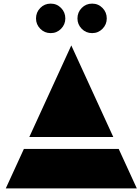

<svg xmlns="http://www.w3.org/2000/svg" viewBox="-20 -1041 776 1061"><path d="M142 -284 374 -790 606 -284ZM12 0 112 -218H636L736 0ZM179 -939Q179 -973 202.5 -997Q226 -1021 260 -1021Q294 -1021 317.5 -997Q341 -973 341 -939Q341 -906 317.5 -882Q294 -858 260 -858Q226 -858 202.5 -882Q179 -906 179 -939ZM408 -939Q408 -973 431.5 -997Q455 -1021 489 -1021Q523 -1021 546.5 -997Q570 -973 570 -939Q570 -906 546.5 -882Q523 -858 489 -858Q455 -858 431.5 -882Q408 -906 408 -939Z"/></svg>

Font: GENAU
Style: Stencil
Weight: 700
Version: Version 0.8